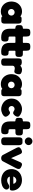

<svg xmlns="http://www.w3.org/2000/svg" viewBox="1886 -2676 799 4610"><g transform="rotate(90 2285.0 -370.5)"><path d="M484 -489C464 -490 444 -490 424 -490C402 -490 383 -483 374 -460C373 -461 371 -462 370 -463C335 -491 295 -500 251 -500C141 -500 43 -417 23 -309C15 -276 14 -243 18 -209C33 -84 128 9 254 9C284 9 313 5 341 -8C352 -14 361 -22 372 -28C381 -11 395 -3 415 -3C446 -3 446 -3 486 -3C531 -3 546 -37 546 -76V-410C546 -451 531 -486 484 -489ZM195 -244C196 -289 230 -323 275 -323C318 -323 354 -289 354 -244C353 -196 316 -164 274 -164C229 -164 195 -200 195 -244Z M1344 -392C1347 -419 1348 -446 1343 -472C1338 -502 1317 -517 1289 -519C1283 -520 1277 -520 1271 -520H1212C1203 -520 1197 -527 1197 -535V-606C1197 -678 1172 -700 1103 -700C1029 -700 1009 -678 1009 -610V-535C1009 -534 1009 -528 1005 -524C1000 -520 995 -520 994 -520H871C863 -520 856 -527 856 -535V-606C856 -677 833 -700 763 -700C689 -700 669 -678 669 -610V-535C669 -526 662 -520 654 -520C616 -520 583 -502 583 -460C582 -441 582 -421 583 -401C583 -365 607 -345 641 -342H654C662 -342 669 -335 669 -327V-208C669 -58 745 0 883 0C898 0 912 -1 927 -4C971 -10 977 -57 977 -93C977 -121 973 -140 965 -152C950 -178 911 -178 884 -178C879 -178 874 -179 871 -180C867 -182 864 -184 862 -186C858 -193 856 -209 856 -217V-327C856 -335 863 -342 871 -342H994C1002 -342 1009 -335 1009 -327V-208C1009 -59 1085 0 1223 0C1238 0 1252 -1 1267 -4C1310 -10 1318 -58 1318 -93C1318 -168 1289 -178 1224 -178C1219 -178 1214 -179 1211 -180C1208 -182 1205 -184 1203 -186C1201 -189 1199 -193 1198 -198C1197 -203 1197 -210 1197 -217V-327C1197 -335 1203 -342 1212 -342H1275C1309 -342 1338 -354 1344 -392Z M1763 -430C1763 -451 1752 -471 1733 -481C1710 -495 1681 -500 1655 -500C1625 -500 1595 -490 1572 -471C1565 -466 1560 -461 1553 -455C1553 -489 1491 -495 1470 -495C1403 -495 1381 -476 1381 -407V-90C1381 -76 1382 -61 1385 -47C1391 -5 1434 0 1469 0C1499 0 1520 -4 1532 -13C1545 -21 1552 -32 1555 -46C1557 -59 1558 -74 1558 -88V-278C1558 -314 1595 -327 1625 -327C1649 -327 1673 -315 1697 -315C1745 -315 1763 -392 1763 -430Z M2228 -489C2208 -490 2188 -490 2168 -490C2146 -490 2127 -483 2118 -460C2117 -461 2115 -462 2114 -463C2079 -491 2039 -500 1995 -500C1885 -500 1787 -417 1767 -309C1759 -276 1758 -243 1762 -209C1777 -84 1872 9 1998 9C2028 9 2057 5 2085 -8C2096 -14 2105 -22 2116 -28C2125 -11 2139 -3 2159 -3C2190 -3 2190 -3 2230 -3C2275 -3 2290 -37 2290 -76V-410C2290 -451 2275 -486 2228 -489ZM1939 -244C1940 -289 1974 -323 2019 -323C2062 -323 2098 -289 2098 -244C2097 -196 2060 -164 2018 -164C1973 -164 1939 -200 1939 -244Z M2598 0C2641 0 2671 -10 2710 -26C2721 -33 2727 -36 2730 -38C2756 -54 2787 -80 2782 -114C2777 -149 2727 -212 2687 -212C2670 -212 2645 -197 2631 -187C2620 -180 2607 -179 2595 -179C2569 -179 2547 -191 2535 -214C2528 -225 2525 -237 2525 -251C2525 -264 2528 -276 2535 -286C2541 -297 2550 -306 2561 -312C2572 -319 2584 -321 2597 -321C2607 -321 2617 -320 2624 -316C2631 -313 2638 -309 2645 -304C2651 -300 2658 -296 2666 -292C2674 -289 2682 -287 2693 -287C2726 -287 2769 -338 2777 -369C2781 -378 2782 -386 2782 -395C2782 -411 2777 -425 2765 -435C2720 -477 2658 -500 2597 -500C2505 -500 2412 -441 2370 -360C2354 -329 2346 -293 2346 -251C2346 -141 2412 -51 2515 -16C2545 -5 2572 0 2598 0Z M3229 -392C3232 -419 3233 -446 3229 -472C3224 -502 3203 -516 3174 -519C3169 -519 3163 -520 3157 -520H3097C3089 -520 3082 -527 3082 -535V-606C3082 -677 3059 -700 2989 -700C2915 -700 2895 -678 2895 -610V-535C2895 -526 2888 -520 2880 -520C2846 -517 2820 -514 2811 -474C2810 -470 2809 -465 2809 -460C2808 -441 2808 -421 2809 -401C2809 -365 2833 -345 2867 -342H2880C2888 -342 2895 -335 2895 -327V-208C2895 -58 2971 0 3109 0C3124 0 3138 -1 3153 -4C3197 -10 3203 -57 3203 -93C3203 -121 3199 -140 3191 -152C3176 -178 3137 -178 3110 -178C3105 -178 3100 -179 3097 -180C3093 -182 3090 -184 3088 -186C3084 -193 3082 -209 3082 -217V-327C3082 -335 3089 -342 3097 -342H3161C3195 -342 3225 -354 3229 -392Z M3277 -434V-79C3277 -18 3316 0 3363 0C3428 0 3466 -14 3466 -84L3465 -433C3465 -472 3447 -511 3402 -511C3381 -511 3361 -512 3340 -511C3294 -511 3277 -475 3277 -434ZM3372 -567C3423 -567 3463 -608 3463 -657V-660C3463 -709 3423 -750 3372 -750H3370C3320 -750 3279 -709 3279 -660V-657C3279 -608 3320 -567 3370 -567Z M3776 0C3795 0 3811 -4 3824 -11C3837 -17 3846 -28 3853 -42L4022 -365C4036 -391 4040 -414 4036 -432C4032 -451 4015 -468 3984 -482C3961 -494 3941 -500 3925 -500C3894 -500 3877 -468 3867 -443L3776 -238L3686 -443C3676 -469 3658 -500 3627 -500C3594 -500 3526 -468 3517 -434C3512 -415 3516 -392 3531 -365L3700 -42C3707 -28 3717 -17 3730 -11C3743 -4 3759 0 3776 0Z M4307 -499C4176 -499 4066 -427 4043 -294C4036 -249 4039 -205 4053 -161C4091 -50 4199 0 4310 0C4382 0 4494 -25 4525 -100C4537 -126 4530 -158 4508 -177C4494 -189 4477 -195 4460 -195C4452 -195 4443 -193 4434 -190C4417 -184 4401 -173 4385 -164C4362 -150 4338 -143 4314 -143C4271 -143 4230 -162 4219 -207H4504C4508 -207 4512 -207 4516 -208C4540 -210 4551 -225 4553 -247C4556 -268 4555 -290 4551 -311C4527 -428 4422 -499 4307 -499ZM4391 -291H4217C4230 -335 4270 -364 4311 -364C4350 -364 4391 -332 4391 -291Z"/></g></svg>

Font: Periwinkle
Style: Bold
Weight: 700
Version: Version 2.001